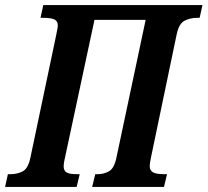

<svg xmlns="http://www.w3.org/2000/svg" viewBox="-39 -734 815 754"><path d="M-19 0 -8 -50H3Q29 -50 50 -61Q71 -72 80 -113L181 -593Q184 -609 186 -618.5Q188 -628 188 -634Q188 -651 175 -657.5Q162 -664 130 -664H120L131 -714H756L745 -664H735Q709 -664 686.5 -653Q664 -642 655 -600L554 -116Q552 -106 550.5 -97Q549 -88 549 -81Q549 -65 561.5 -57.5Q574 -50 606 -50H617L605 0H323L335 -50H345Q368 -50 388.5 -61Q409 -72 418 -114L533 -656H332L216 -114Q211 -94 211 -81Q211 -63 223 -56.5Q235 -50 263 -50H274L262 0Z"/></svg>

Font: Noto Serif ExtraCondensed
Style: Bold Italic
Weight: 700
Width: 2
Italic angle: -12°
Designer: Monotype Design Team
Foundry: Monotype Imaging Inc.
Version: Version 2.013; ttfautohint (v1.8.4.7-5d5b)